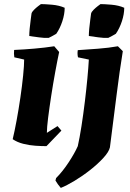

<svg xmlns="http://www.w3.org/2000/svg" viewBox="-20 -702 635 938"><path d="M98 -411 50 -422Q47 -440 49 -458Q96 -460 148 -464.5Q200 -469 245 -476L269 -448Q260 -406 249.5 -348.5Q239 -291 230 -232.5Q221 -174 215 -126Q209 -78 209 -53L261 -86L280 -64L207 12Q183 12 153 10Q123 8 93.5 0.5Q64 -7 42 -22Q51 -59 61 -113Q71 -167 79.5 -225Q88 -283 93 -333Q98 -383 98 -411ZM123 -526Q123 -540 125 -562.5Q127 -585 130 -605.5Q133 -626 134 -636Q136 -644 146 -654Q156 -664 166.5 -672Q177 -680 180 -682Q198 -682 233.5 -679Q269 -676 296 -664Q296 -633 284.5 -598Q273 -563 255 -537Q247 -532 237.5 -527Q228 -522 218 -517Q194 -516 170.5 -519.5Q147 -523 123 -526ZM277 216Q262 199 251 180L254 168Q286 136 315.5 91Q345 46 360 12Q369 -28 378 -85.5Q387 -143 395 -209Q402 -267 407 -320Q412 -373 414 -411L361 -422Q357 -439 360 -457Q406 -460 458.5 -464Q511 -468 556 -476L580 -452Q564 -354 550 -241.5Q536 -129 517 18Q512 40 485 69.5Q458 99 420.5 128.5Q383 158 344 181.5Q305 205 277 216ZM414 -526Q414 -540 416 -562.5Q418 -585 421 -605.5Q424 -626 425 -636Q427 -644 437 -654Q447 -664 457.5 -672Q468 -680 471 -682Q489 -682 524.5 -679Q560 -676 587 -664Q587 -633 575.5 -598Q564 -563 546 -537Q538 -532 528.5 -527Q519 -522 509 -517Q485 -516 461.5 -519.5Q438 -523 414 -526Z"/></svg>

Font: Albura ExtraBold
Style: Italic
Weight: 758
Italic angle: -7°
Designer: Mercedes Jáuregui
Foundry: Omnibus-Type Team
Version: Version 1.000; ttfautohint (v1.8.3)